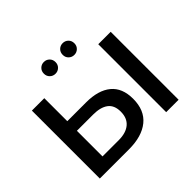

<svg xmlns="http://www.w3.org/2000/svg" viewBox="-195 -1144 1399 1399"><g transform="rotate(-45 505.0 -444.5)"><path d="M99 0V-700H227V-463H421Q546 -463 614 -407Q682 -351 682 -239Q682 -121 607.5 -60.5Q533 0 400 0ZM227 -100H394Q469 -100 510.5 -135Q552 -170 552 -237Q552 -303 511 -333.5Q470 -364 394 -364H227ZM783 0V-700H911V0ZM605 -768Q580 -768 562.5 -785Q545 -802 545 -828Q545 -855 562.5 -872Q580 -889 605 -889Q630 -889 647.5 -872Q665 -855 665 -828Q665 -802 647.5 -785Q630 -768 605 -768ZM411 -768Q386 -768 368.5 -785Q351 -802 351 -828Q351 -855 368.5 -872Q386 -889 411 -889Q436 -889 453.5 -872Q471 -855 471 -828Q471 -802 453.5 -785Q436 -768 411 -768Z"/></g></svg>

Font: Montserrat SemiBold
Style: Regular
Weight: 600
Designer: Julieta Ulanovsky
Foundry: Julieta Ulanovsky
Version: Version 9.000; ttfautohint (v1.8.4.7-5d5b)